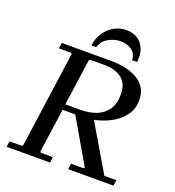

<svg xmlns="http://www.w3.org/2000/svg" viewBox="-153 -986 1006 1105"><g transform="rotate(20 350.0 -433.5)"><path d="M390 0 395 -35H471L477 -41L313 -323H429L599 -35H672L667 0ZM409 -670Q452 -670 492.5 -662Q533 -654 566.5 -636Q600 -618 619.5 -587.5Q639 -557 639 -513Q639 -461 612 -422.5Q585 -384 542.5 -359Q500 -334 451.5 -322Q403 -310 361 -310H243L205 -41L211 -35H284L279 0H13L18 -35H93L100 -41L182 -629L176 -635H102L107 -670ZM341 -345Q392 -345 434.5 -361Q477 -377 502.5 -413Q528 -449 528 -506Q528 -573 488 -604Q448 -635 382 -635H293L287 -629L247 -345ZM302 -715H272Q278 -760 301 -794.5Q324 -829 358.5 -848Q393 -867 433 -867Q474 -867 502.5 -848Q531 -829 544.5 -794.5Q558 -760 551 -715H521Q521 -741 507.5 -759Q494 -777 471.5 -786Q449 -795 423 -795Q384 -795 348.5 -774.5Q313 -754 302 -715Z"/></g></svg>

Font: Brygada 1918 Medium
Style: Italic
Weight: 500
Italic angle: -8°
Designer: Mateusz Machalski | Borys Kosmynka | Przemek Hoffer
Foundry: NIEPODLEGLA 2018
Version: Version 3.006